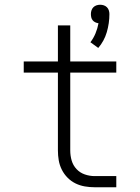

<svg xmlns="http://www.w3.org/2000/svg" viewBox="-20 -789 590 809"><path d="M394 -587 361 -611Q374 -628 382.5 -648.5Q391 -669 395 -691Q388 -692 381.5 -695Q375 -698 370.5 -703.5Q366 -709 364.5 -716Q363 -723 363 -730Q363 -738 365.5 -745.5Q368 -753 373.5 -758.5Q379 -764 386.5 -766.5Q394 -769 402 -769Q410 -769 417.5 -766.5Q425 -764 430.5 -758.5Q436 -753 438.5 -745.5Q441 -738 441 -730Q441 -691 430 -653.5Q419 -616 394 -587ZM470 0H379Q358 0 337.5 -3.5Q317 -7 298.5 -16Q280 -25 265 -40Q250 -55 240.5 -74Q231 -93 227.5 -113.5Q224 -134 224 -155V-483H80V-530H224V-682H276V-530H470V-483H276V-155Q276 -133 282 -112.5Q288 -92 302.5 -76.5Q317 -61 337.5 -54Q358 -47 379 -47H470Z"/></svg>

Font: Lode Dark Term
Style: Regular
Weight: 400
Monospace: yes
Designer: Belleve Invis
Foundry: Belleve Invis
Version: Version 29.2.0